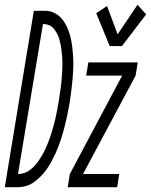

<svg xmlns="http://www.w3.org/2000/svg" viewBox="-60 -780 629 800"><path d="M397 -588 341 -725 386 -755 430 -637 513 -760 549 -720 448 -588ZM-40 0 81 -735H128Q147 -735 163.5 -727.5Q180 -720 192 -708Q204 -696 212.5 -680.5Q221 -665 227 -648Q233 -631 236.5 -613Q240 -595 242 -576.5Q244 -558 245 -539.5Q246 -521 245.5 -502.5Q245 -484 243.5 -465Q242 -446 240 -427Q238 -408 235.5 -389Q233 -370 230 -351Q227 -334 223.5 -316Q220 -298 216 -280.5Q212 -263 207.5 -245.5Q203 -228 197.5 -210.5Q192 -193 185.5 -175.5Q179 -158 171.5 -141.5Q164 -125 155 -108Q146 -91 135 -75.5Q124 -60 111 -46.5Q98 -33 82 -21.5Q66 -10 48.5 -5Q31 0 13 0ZM15 -55Q28 -55 40.5 -59Q53 -63 64.5 -71.5Q76 -80 85 -90Q94 -100 101.5 -111Q109 -122 116 -134Q123 -146 128.5 -158Q134 -170 139 -182.5Q144 -195 148.5 -207.5Q153 -220 156.5 -232.5Q160 -245 163.5 -257.5Q167 -270 170 -282.5Q173 -295 175.5 -308Q178 -321 180.5 -333.5Q183 -346 185 -359V-360Q185 -360 185 -360Q185 -360 185 -360Q187 -374 189 -387Q191 -400 193 -413Q195 -426 196 -439.5Q197 -453 198 -466Q199 -479 199.5 -492Q200 -505 200 -518Q200 -531 199 -544Q198 -557 196.5 -569.5Q195 -582 192.5 -594.5Q190 -607 186.5 -619Q183 -631 177 -641.5Q171 -652 163 -661.5Q155 -671 143.5 -675.5Q132 -680 119 -680ZM222 0 231 -55 449 -465H299L308 -520H514L505 -465L286 -55H437L428 0Z"/></svg>

Font: Iosevka SS04 Light Oblique
Style: Regular
Weight: 300
Italic angle: -9°
Monospace: yes
Designer: Belleve Invis
Foundry: Belleve Invis
Version: Version 19.0.0; ttfautohint (v1.8.4)